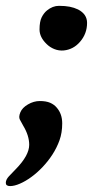

<svg xmlns="http://www.w3.org/2000/svg" viewBox="-21 -483 354 645"><path d="M193.4 -313.5Q176.8 -312 161.6 -318.1Q146.5 -324.2 135.7 -335Q111.8 -357.9 111.8 -384Q111.8 -410.2 118.9 -424.6Q126 -439 136.7 -447.8Q155.8 -463.4 177 -463.4Q198.2 -463.4 213.1 -460.4Q228 -457.5 241.2 -451.2Q271.5 -435.5 271.5 -406.2Q271.5 -369.6 247.6 -342.3Q225.6 -316.9 193.4 -313.5ZM8.8 109.4 32.2 85Q77.1 39.1 77.1 3.4Q77.1 -27.3 57.1 -60.5Q50.3 -72.3 45.7 -81.3Q41 -90.3 47.4 -105.7Q53.7 -121.1 73 -132.3Q92.3 -143.6 113 -143.6Q133.8 -143.6 147.5 -137.7Q161.1 -131.8 169.9 -121.1Q188 -100.1 188 -68.6Q188 -37.1 179 -12Q169.9 13.2 155.3 35.9Q140.6 58.6 122.1 78.1Q103.5 97.7 84 111.8Q64.5 126 45.9 134Q27.3 142.1 12.9 142.1Q-1.5 142.1 -1.5 131.3Q-1.5 120.6 8.8 109.4Z"/></svg>

Font: Courgette
Style: Regular
Weight: 400
Designer: Karolina Lach
Foundry: Sorkin Type Co.
Version: Version 1.002